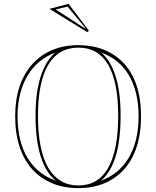

<svg xmlns="http://www.w3.org/2000/svg" viewBox="-20 -956 806 991"><path d="M384.5 -723Q455.9 -723 515.1 -699.8Q574.2 -676.6 617.6 -630.7Q661 -584.8 684.4 -516.3Q707.8 -447.7 707.8 -356.1Q707.8 -265.9 684.8 -196.4Q661.8 -126.8 618.9 -80.1Q576 -33.4 516.6 -9.2Q457.2 15 384.5 15Q311.1 15 251 -9.4Q191 -33.8 147.8 -80.7Q104.7 -127.7 81.5 -197.2Q58.3 -266.8 58.3 -356.5Q58.3 -441.7 81 -509.3Q103.8 -577 146.5 -624.6Q189.2 -672.3 249.5 -697.6Q309.8 -723 384.5 -723ZM384.5 -710.2Q333.8 -710.2 294.7 -688.2Q255.7 -666.2 229.3 -622.1Q202.9 -578 189.4 -512.1Q175.9 -446.3 175.9 -358.3Q175.9 -269.4 189.4 -202Q202.9 -134.6 229.3 -89.6Q255.7 -44.7 294.7 -21.7Q333.8 1.3 384.5 1.3Q435.1 1.3 473.5 -21Q511.8 -43.4 537.7 -88.3Q563.6 -133.3 576.8 -200.7Q590.1 -268 590.1 -358.7Q590.1 -447.2 576.8 -513.2Q563.6 -579.3 537.7 -623Q511.8 -666.6 473.5 -688.4Q435.1 -710.2 384.5 -710.2ZM268 -23.6Q216.3 -64.7 189.9 -149Q163.5 -233.2 163.5 -358.3Q163.5 -479.8 190.3 -561.6Q217 -643.5 264.5 -684Q219.4 -667.4 183.6 -637.8Q147.8 -608.2 122.7 -566.4Q97.5 -524.7 84.1 -472Q70.7 -419.3 70.7 -356.5Q70.7 -289.6 84 -235.3Q97.4 -181.1 123.2 -139.3Q149 -97.6 185.3 -68.7Q221.5 -39.8 268 -23.6ZM501.4 -23.6Q546.3 -39.8 581.8 -68.5Q617.4 -97.2 642.8 -138.9Q668.1 -180.6 681.8 -234.9Q695.4 -289.1 695.4 -356.1Q695.4 -423.1 681.6 -477.1Q667.7 -531.2 642.6 -572.1Q617.5 -612.9 582 -640.8Q546.4 -668.7 503 -684.4Q550.5 -644.4 576.5 -562.7Q602.5 -481 602.5 -358.7Q602.5 -274.9 591.1 -209.3Q579.6 -143.7 557 -97.5Q534.3 -51.2 501.4 -23.6ZM430.5 -790.1 235.4 -910.2 334 -936.4 438.8 -797.5ZM421.7 -810.1 328.5 -921.9 267.7 -907.1 419.1 -808.8Z"/></svg>

Font: Kalnia Glaze Thin
Style: Regular
Weight: 100
Version: Version 1.110